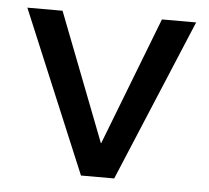

<svg xmlns="http://www.w3.org/2000/svg" viewBox="-42 -542 640 587"><g transform="rotate(5 277.5 -248.5)"><path d="M227 0 19 -497H127L279 -104H280L432 -497H537L329 0Z"/></g></svg>

Font: Nunito Sans 7pt Medium
Style: Regular
Weight: 500
Designer: Vernon Adams
Foundry: Vernon Adams
Version: Version 3.101;gftools[0.9.27]